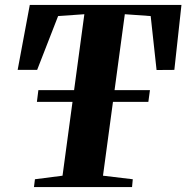

<svg xmlns="http://www.w3.org/2000/svg" viewBox="-20 -763 760 783"><path d="M118.5 0 122.5 -32 235 -46.5 324 -705 217 -697.5 131.5 -478H52L101.5 -743H720L691 -478L618.5 -477.5L594.5 -697.5L489 -705L400 -46.5L521.5 -32L518.5 0ZM130.5 -347.5 136.5 -395.5H591.5L585 -347.5Z"/></svg>

Font: Merriweather 96pt ExtraBold
Style: Italic
Weight: 800
Italic angle: -7.8°
Version: Version 2.101